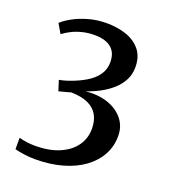

<svg xmlns="http://www.w3.org/2000/svg" viewBox="-140 -851 847 965"><g transform="rotate(20 284.0 -368.0)"><path d="M159 15Q132.5 15 101.5 11Q70.5 7 50 1V-60Q69 -54.5 91.2 -51.5Q113.5 -48.5 135 -48.5Q212 -48.5 266 -72Q320 -95.5 348 -135.5Q376 -175.5 376 -225.5Q376 -269 359 -299.2Q342 -329.5 306.5 -345.8Q271 -362 215.5 -363Q210 -361 197 -357.5Q184 -354 171.2 -350.8Q158.5 -347.5 153 -346L135.5 -401Q155.5 -404.5 175.8 -411Q196 -417.5 214 -425Q254.5 -441.5 284.5 -462.2Q314.5 -483 331.2 -509.8Q348 -536.5 348.5 -571Q348.5 -609 332.8 -631.8Q317 -654.5 289.8 -664.5Q262.5 -674.5 228 -674Q193 -674 162.5 -666.2Q132 -658.5 107.5 -646Q83 -633.5 65 -619.5L36 -669Q53 -686 87.2 -705.2Q121.5 -724.5 167.5 -737.8Q213.5 -751 265.5 -751Q323 -751 370.5 -734.8Q418 -718.5 446.8 -683.2Q475.5 -648 475.5 -591Q475.5 -553 459 -521.8Q442.5 -490.5 414.8 -466Q387 -441.5 352.5 -423.2Q318 -405 281.5 -392.5Q350 -399.5 402 -381Q454 -362.5 483.2 -325.2Q512.5 -288 512.5 -238.5Q513 -183.5 488.2 -137.2Q463.5 -91 417 -56.8Q370.5 -22.5 305 -3.8Q239.5 15 159 15Z"/></g></svg>

Font: Merriweather 28pt SemiBold
Style: Regular
Weight: 600
Version: Version 2.100